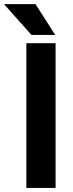

<svg xmlns="http://www.w3.org/2000/svg" viewBox="-66 -923 357 943"><path d="M207 0H63.5V-710.9H207ZM205.1 -751.5H88.4L-46.4 -902.8H108.4Z"/></svg>

Font: Roboto Condensed
Style: Bold
Weight: 700
Designer: Google
Version: Version 2.134; 2016